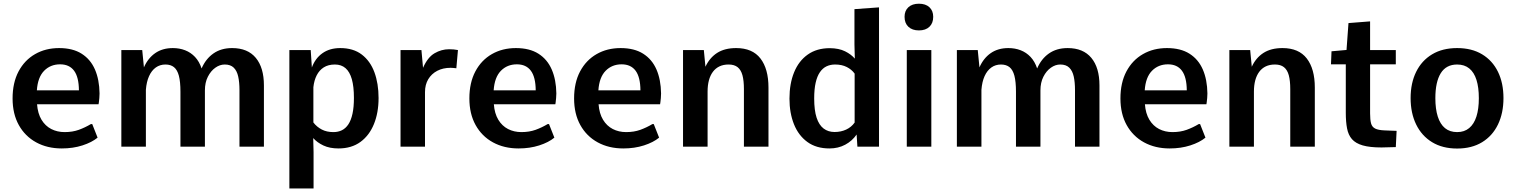

<svg xmlns="http://www.w3.org/2000/svg" viewBox="-20 -802 8290 1050"><path d="M317.9 9.8Q238.8 9.8 178 -23.4Q117.2 -56.6 83 -117.9Q48.8 -179.2 48.8 -263.7Q48.8 -349.6 81.5 -411.4Q114.3 -473.1 171.9 -506.1Q229.5 -539.1 303.2 -539.1Q377.9 -539.1 426.5 -508.3Q475.1 -477.5 499.3 -421.9Q523.4 -366.2 524.4 -291Q524.4 -278.8 523.2 -265.6Q522 -252.4 520.8 -243.2Q519.5 -233.9 519 -231.9H182.6Q186.5 -181.2 207 -147.2Q227.5 -113.3 260.3 -96.4Q293 -79.6 333.5 -79.6Q376.5 -79.6 410.9 -92Q445.3 -104.5 477.1 -123.5H484.4L513.7 -49.3Q482.4 -23.4 430.9 -6.8Q379.4 9.8 317.9 9.8ZM181.6 -308.1H411.6Q411.1 -379.9 385.3 -415Q359.4 -450.2 308.6 -450.2Q255.9 -450.2 221.2 -414.8Q186.5 -379.4 181.6 -308.1Z M643.6 0V-528.3H757.8L767.1 -433.6Q789.1 -483.9 828.9 -511.5Q868.7 -539.1 925.3 -539.1Q961.4 -539.1 992.4 -527.1Q1023.4 -515.1 1046.6 -490.5Q1069.8 -465.8 1082.5 -427.7Q1105 -480 1147 -509.5Q1189 -539.1 1249.5 -539.1Q1334.5 -539.1 1378.9 -485.6Q1423.3 -432.1 1423.3 -335V0H1289.6V-309.6Q1289.6 -352.1 1282.7 -383.3Q1275.9 -414.6 1258.3 -431.9Q1240.7 -449.2 1209 -449.2Q1182.1 -449.2 1157.5 -431.6Q1132.8 -414.1 1116.7 -382.3Q1100.6 -350.6 1100.6 -307.6V0H966.8V-300.8Q966.8 -355 958.3 -387.5Q949.7 -419.9 931.6 -434.6Q913.6 -449.2 884.8 -449.2Q855 -449.2 832 -432.9Q809.1 -416.5 795.2 -385.7Q781.2 -355 777.8 -311V0Z M1562.5 228.5V-528.3H1679.2L1685.5 -433.1Q1704.1 -483.4 1743.7 -511.2Q1783.2 -539.1 1840.8 -539.1Q1912.1 -539.1 1958.5 -503.7Q2004.9 -468.3 2027.6 -406.7Q2050.3 -345.2 2050.3 -266.1Q2050.3 -185.5 2024.9 -123.3Q1999.5 -61 1950.9 -25.6Q1902.3 9.8 1831.1 9.8Q1783.2 9.8 1748.8 -6.3Q1714.4 -22.5 1692.9 -46.9L1694.8 29.8V228.5ZM1803.2 -79.6Q1829.1 -79.6 1849.9 -89.8Q1870.6 -100.1 1885.3 -122.3Q1899.9 -144.5 1907.7 -180.2Q1915.5 -215.8 1915.5 -266.6Q1915.5 -328.6 1904.1 -368.9Q1892.6 -409.2 1869.6 -429.2Q1846.7 -449.2 1811.5 -449.2Q1775.4 -449.2 1750.7 -433.6Q1726.1 -418 1711.9 -390.1Q1697.8 -362.3 1693.8 -325.2V-132.3Q1712.4 -107.9 1739.5 -93.8Q1766.6 -79.6 1803.2 -79.6Z M2170.4 0V-528.3H2284.7L2293.5 -431.2Q2318.8 -488.8 2356.4 -510.7Q2394 -532.7 2436 -532.7Q2448.7 -532.7 2460.7 -531.7Q2472.7 -530.8 2484.4 -528.3L2475.6 -428.7Q2467.3 -429.7 2459 -430.4Q2450.7 -431.2 2444.3 -431.2Q2402.8 -431.2 2371.3 -414.8Q2339.8 -398.4 2322 -368.7Q2304.2 -338.9 2304.2 -298.3V0Z M2815.9 9.8Q2736.8 9.8 2676 -23.4Q2615.2 -56.6 2581.1 -117.9Q2546.9 -179.2 2546.9 -263.7Q2546.9 -349.6 2579.6 -411.4Q2612.3 -473.1 2669.9 -506.1Q2727.5 -539.1 2801.3 -539.1Q2876 -539.1 2924.6 -508.3Q2973.1 -477.5 2997.3 -421.9Q3021.5 -366.2 3022.5 -291Q3022.5 -278.8 3021.2 -265.6Q3020 -252.4 3018.8 -243.2Q3017.6 -233.9 3017.1 -231.9H2680.7Q2684.6 -181.2 2705.1 -147.2Q2725.6 -113.3 2758.3 -96.4Q2791 -79.6 2831.5 -79.6Q2874.5 -79.6 2908.9 -92Q2943.4 -104.5 2975.1 -123.5H2982.4L3011.7 -49.3Q2980.5 -23.4 2929 -6.8Q2877.4 9.8 2815.9 9.8ZM2679.7 -308.1H2909.7Q2909.2 -379.9 2883.3 -415Q2857.4 -450.2 2806.6 -450.2Q2753.9 -450.2 2719.2 -414.8Q2684.6 -379.4 2679.7 -308.1Z M3388.7 9.8Q3309.6 9.8 3248.8 -23.4Q3188 -56.6 3153.8 -117.9Q3119.6 -179.2 3119.6 -263.7Q3119.6 -349.6 3152.3 -411.4Q3185.1 -473.1 3242.7 -506.1Q3300.3 -539.1 3374 -539.1Q3448.7 -539.1 3497.3 -508.3Q3545.9 -477.5 3570.1 -421.9Q3594.2 -366.2 3595.2 -291Q3595.2 -278.8 3594 -265.6Q3592.8 -252.4 3591.6 -243.2Q3590.3 -233.9 3589.8 -231.9H3253.4Q3257.3 -181.2 3277.8 -147.2Q3298.3 -113.3 3331.1 -96.4Q3363.8 -79.6 3404.3 -79.6Q3447.3 -79.6 3481.7 -92Q3516.1 -104.5 3547.9 -123.5H3555.2L3584.5 -49.3Q3553.2 -23.4 3501.7 -6.8Q3450.2 9.8 3388.7 9.8ZM3252.4 -308.1H3482.4Q3481.9 -379.9 3456.1 -415Q3430.2 -450.2 3379.4 -450.2Q3326.7 -450.2 3292 -414.8Q3257.3 -379.4 3252.4 -308.1Z M3715.3 0V-528.3H3829.1L3837.9 -437Q3860.4 -485.8 3901.6 -512.5Q3942.9 -539.1 4005.9 -539.1Q4094.7 -539.1 4138.7 -482.2Q4182.6 -425.3 4182.6 -323.2V0H4048.3V-314.9Q4048.3 -360.8 4040.3 -390.4Q4032.2 -419.9 4013.9 -434.6Q3995.6 -449.2 3964.8 -449.2Q3936 -449.2 3914.6 -439Q3893.1 -428.7 3878.7 -409.4Q3864.3 -390.1 3856.9 -362.8Q3849.6 -335.4 3849.6 -301.3V0Z M4516.1 9.8Q4443.8 9.8 4395.3 -25.6Q4346.7 -61 4322 -122.6Q4297.4 -184.1 4297.4 -262.7Q4297.4 -344.7 4322.8 -406.7Q4348.1 -468.8 4397.5 -503.7Q4446.8 -538.6 4518.1 -538.6Q4567.9 -538.1 4601.3 -521.5Q4634.8 -504.9 4654.8 -481.4L4652.8 -559.1V-752L4787.1 -761.7V0H4668.9L4664.6 -66.4Q4640.6 -31.2 4602.3 -10.7Q4564 9.8 4516.1 9.8ZM4543.9 -80.1Q4579.1 -80.1 4607.7 -93.5Q4636.2 -106.9 4653.8 -131.8V-399.4Q4637.7 -421.9 4610.8 -435.5Q4584 -449.2 4546.9 -449.2Q4521 -449.2 4500 -439.2Q4479 -429.2 4463.9 -407.2Q4448.7 -385.3 4440.7 -349.9Q4432.6 -314.5 4432.6 -263.7Q4432.6 -198.7 4445.8 -158.4Q4459 -118.2 4484.1 -99.1Q4509.3 -80.1 4543.9 -80.1Z M4939 0V-528.3H5073.2V0ZM5005.4 -635.7Q4968.8 -635.7 4947.8 -655.5Q4926.8 -675.3 4926.8 -710Q4926.8 -743.2 4947.8 -762.5Q4968.8 -781.7 5005.4 -781.7Q5042 -781.7 5062.7 -762.5Q5083.5 -743.2 5083.5 -710Q5083.5 -675.3 5062.7 -655.5Q5042 -635.7 5005.4 -635.7Z M5212.9 0V-528.3H5327.1L5336.4 -433.6Q5358.4 -483.9 5398.2 -511.5Q5438 -539.1 5494.6 -539.1Q5530.8 -539.1 5561.8 -527.1Q5592.8 -515.1 5616 -490.5Q5639.2 -465.8 5651.9 -427.7Q5674.3 -480 5716.3 -509.5Q5758.3 -539.1 5818.8 -539.1Q5903.8 -539.1 5948.2 -485.6Q5992.7 -432.1 5992.7 -335V0H5858.9V-309.6Q5858.9 -352.1 5852.1 -383.3Q5845.2 -414.6 5827.6 -431.9Q5810.1 -449.2 5778.3 -449.2Q5751.5 -449.2 5726.8 -431.6Q5702.1 -414.1 5686 -382.3Q5669.9 -350.6 5669.9 -307.6V0H5536.1V-300.8Q5536.1 -355 5527.6 -387.5Q5519 -419.9 5501 -434.6Q5482.9 -449.2 5454.1 -449.2Q5424.3 -449.2 5401.4 -432.9Q5378.4 -416.5 5364.5 -385.7Q5350.6 -355 5347.2 -311V0Z M6376.5 9.8Q6297.4 9.8 6236.6 -23.4Q6175.8 -56.6 6141.6 -117.9Q6107.4 -179.2 6107.4 -263.7Q6107.4 -349.6 6140.1 -411.4Q6172.9 -473.1 6230.5 -506.1Q6288.1 -539.1 6361.8 -539.1Q6436.5 -539.1 6485.1 -508.3Q6533.7 -477.5 6557.9 -421.9Q6582 -366.2 6583 -291Q6583 -278.8 6581.8 -265.6Q6580.6 -252.4 6579.3 -243.2Q6578.1 -233.9 6577.6 -231.9H6241.2Q6245.1 -181.2 6265.6 -147.2Q6286.1 -113.3 6318.8 -96.4Q6351.6 -79.6 6392.1 -79.6Q6435.1 -79.6 6469.5 -92Q6503.9 -104.5 6535.6 -123.5H6543L6572.3 -49.3Q6541 -23.4 6489.5 -6.8Q6438 9.8 6376.5 9.8ZM6240.2 -308.1H6470.2Q6469.7 -379.9 6443.8 -415Q6418 -450.2 6367.2 -450.2Q6314.5 -450.2 6279.8 -414.8Q6245.1 -379.4 6240.2 -308.1Z M6703.1 0V-528.3H6816.9L6825.7 -437Q6848.1 -485.8 6889.4 -512.5Q6930.7 -539.1 6993.7 -539.1Q7082.5 -539.1 7126.5 -482.2Q7170.4 -425.3 7170.4 -323.2V0H7036.1V-314.9Q7036.1 -360.8 7028.1 -390.4Q7020 -419.9 7001.7 -434.6Q6983.4 -449.2 6952.6 -449.2Q6923.8 -449.2 6902.3 -439Q6880.9 -428.7 6866.5 -409.4Q6852.1 -390.1 6844.7 -362.8Q6837.4 -335.4 6837.4 -301.3V0Z M7535.2 4.4Q7471.2 4.4 7432.4 -6.8Q7393.6 -18.1 7373.5 -41Q7353.5 -64 7346.7 -99.9Q7339.8 -135.7 7339.8 -185.5V-450.2H7258.8L7261.7 -521.5L7343.8 -528.8L7354.5 -675.8L7472.7 -685.1V-528.3H7613.3V-450.2H7472.7V-182.1Q7472.7 -147 7478 -127.2Q7483.4 -107.4 7500.5 -98.9Q7517.6 -90.3 7551.8 -88.9Q7568.4 -88.4 7584.7 -87.6Q7601.1 -86.9 7617.7 -86.4L7613.3 2.4Q7593.8 2.9 7574.2 3.4Q7554.7 3.9 7535.2 4.4Z M7948.7 10.3Q7868.7 10.3 7811.8 -24.4Q7754.9 -59.1 7724.6 -121.3Q7694.3 -183.6 7694.3 -265.6Q7694.3 -347.7 7724.6 -409.2Q7754.9 -470.7 7811.8 -504.9Q7868.7 -539.1 7948.7 -539.1Q8028.8 -539.1 8085.4 -504.9Q8142.1 -470.7 8172.1 -409.2Q8202.1 -347.7 8202.1 -265.6Q8202.1 -183.6 8172.1 -121.3Q8142.1 -59.1 8085.4 -24.4Q8028.8 10.3 7948.7 10.3ZM7948.7 -79.6Q7988.3 -79.6 8014.6 -101.6Q8041 -123.5 8054.2 -164.8Q8067.4 -206.1 8067.4 -265.1Q8067.4 -324.2 8054.4 -365.2Q8041.5 -406.2 8015.1 -427.7Q7988.8 -449.2 7948.7 -449.2Q7888.7 -449.2 7859.1 -401.6Q7829.6 -354 7829.6 -265.1Q7829.6 -206.1 7842.8 -164.6Q7856 -123 7882.3 -101.3Q7908.7 -79.6 7948.7 -79.6Z"/></svg>

Font: Comme SemiBold
Style: Regular
Weight: 600
Version: Version 1.000;gftools[0.9.27]